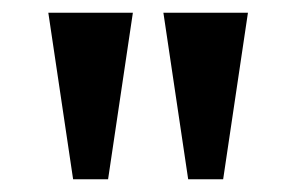

<svg xmlns="http://www.w3.org/2000/svg" viewBox="-20 -734 466 302"><path d="M95 -452 56 -714H189L150 -452ZM276 -452 237 -714H370L331 -452Z"/></svg>

Font: Noto Serif Hebrew ExtraCondensed
Style: Bold
Weight: 700
Width: 2
Designer: Monotype Design Team
Foundry: Monotype Imaging Inc.
Version: Version 2.004; ttfautohint (v1.8.4.7-5d5b)